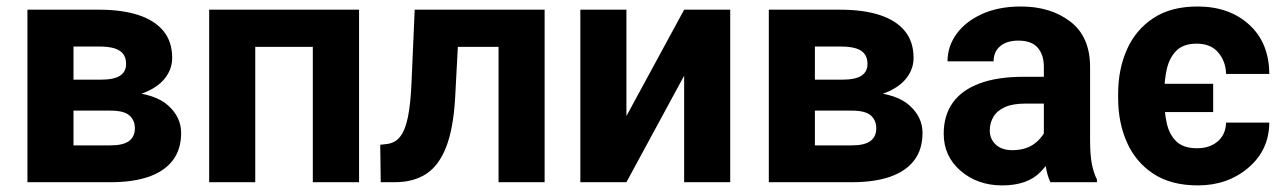

<svg xmlns="http://www.w3.org/2000/svg" viewBox="-20 -558 3933 588"><path d="M318.4 -219.2H153.3L152.3 -314H288.1Q329.1 -314 347.7 -326.2Q366.2 -338.4 366.2 -362.3Q366.2 -380.9 357.2 -392.8Q348.1 -404.8 329.8 -410.2Q311.5 -415.5 284.2 -415.5H205.1V0H64V-528.3H284.2Q353 -528.3 403.1 -512.2Q453.1 -496.1 480.2 -463.4Q507.3 -430.7 507.3 -380.9Q507.3 -348.6 487.8 -321.8Q468.3 -294.9 430.4 -277.8Q392.6 -260.7 338.4 -256.8ZM318.4 0H117.7L167.5 -112.8H318.4Q357.4 -112.8 375.2 -126.2Q393.1 -139.6 393.1 -165Q393.1 -189.5 376.5 -204.3Q359.9 -219.2 318.4 -219.2H186.5L187.5 -314H337.4L372.6 -275.9Q455.6 -270.5 495.1 -234.9Q534.7 -199.2 534.7 -150.9Q534.7 -100.6 509.3 -67.1Q483.9 -33.7 435.8 -16.8Q387.7 0 318.4 0Z M975.1 -528.3V-414.5H722.7V-528.3ZM761.7 -528.3V0H620.6V-528.3ZM1079.6 -528.3V0H938V-528.3Z M1543.5 -528.3V-414.5H1285.2V-528.3ZM1647.9 -528.3V0H1506.8V-528.3ZM1250 -528.3H1388.2L1374 -260.7Q1368.7 -165 1346.4 -107.9Q1324.2 -50.8 1285.2 -25.4Q1246.1 0 1189 0H1146L1144.5 -114.7L1162.6 -116.7Q1189 -119.1 1204.8 -138.7Q1220.7 -158.2 1229 -198.2Q1237.3 -238.3 1240.2 -303.2Z M1898.4 -202.6 2075.2 -528.3H2216.3V0H2075.2V-326.2L1898.4 0H1757.3V-528.3H1898.4Z M2588.9 -219.2H2423.8L2422.9 -314H2558.6Q2599.6 -314 2618.2 -326.2Q2636.7 -338.4 2636.7 -362.3Q2636.7 -380.9 2627.7 -392.8Q2618.7 -404.8 2600.3 -410.2Q2582 -415.5 2554.7 -415.5H2475.6V0H2334.5V-528.3H2554.7Q2623.5 -528.3 2673.6 -512.2Q2723.6 -496.1 2750.7 -463.4Q2777.8 -430.7 2777.8 -380.9Q2777.8 -348.6 2758.3 -321.8Q2738.8 -294.9 2700.9 -277.8Q2663.1 -260.7 2608.9 -256.8ZM2588.9 0H2388.2L2438 -112.8H2588.9Q2627.9 -112.8 2645.8 -126.2Q2663.6 -139.6 2663.6 -165Q2663.6 -189.5 2647 -204.3Q2630.4 -219.2 2588.9 -219.2H2457L2458 -314H2607.9L2643.1 -275.9Q2726.1 -270.5 2765.6 -234.9Q2805.2 -199.2 2805.2 -150.9Q2805.2 -100.6 2779.8 -67.1Q2754.4 -33.7 2706.3 -16.8Q2658.2 0 2588.9 0Z M3176.8 -121.1V-353.5Q3176.8 -390.1 3158 -411.9Q3139.2 -433.6 3098.6 -433.6Q3063.5 -433.6 3043.2 -416.7Q3022.9 -399.9 3022.9 -370.1H2881.8Q2881.8 -416 2909.4 -454.1Q2937 -492.2 2987.5 -515.1Q3038.1 -538.1 3106.4 -538.1Q3197.8 -538.1 3258.1 -491.7Q3318.4 -445.3 3318.4 -352.5V-128.9Q3318.4 -84 3323.7 -56.2Q3329.1 -28.3 3339.4 -8.3V0H3196.8Q3186.5 -21.5 3181.6 -54.7Q3176.8 -87.9 3176.8 -121.1ZM3195.3 -322.8 3196.3 -240.7H3119.1Q3081.5 -240.7 3057.6 -230Q3033.7 -219.2 3022.5 -200.4Q3011.2 -181.6 3011.2 -158.7Q3011.2 -132.3 3029.5 -115.2Q3047.9 -98.1 3080.1 -98.1Q3127.4 -98.1 3155.8 -124.3Q3184.1 -150.4 3184.1 -174.3L3221.7 -112.8Q3207 -74.2 3167.2 -32.2Q3127.4 9.8 3049.3 9.8Q2973.6 9.8 2921.9 -34.9Q2870.1 -79.6 2870.1 -148.4Q2870.1 -204.1 2897.5 -242.9Q2924.8 -281.7 2979.2 -302.2Q3033.7 -322.8 3113.8 -322.8Z M3695.3 -301.3V-214.8H3496.6V-301.3ZM3646 -104Q3685.1 -104 3709.5 -125.2Q3733.9 -146.5 3734.9 -182.6H3867.2Q3866.7 -98.6 3803.2 -44.4Q3739.7 9.8 3648.4 9.8Q3566.4 9.8 3512.2 -25.9Q3458 -61.5 3431.2 -122.1Q3404.3 -182.6 3404.3 -257.3V-271Q3404.3 -345.7 3431.2 -406.3Q3458 -466.8 3512 -502.4Q3565.9 -538.1 3647.5 -538.1Q3744.6 -538.1 3805.7 -482.4Q3866.7 -426.8 3867.2 -331.5H3734.9Q3733.9 -370.1 3710.9 -397.2Q3688 -424.3 3645 -424.3Q3604 -424.3 3582.5 -402.6Q3561 -380.9 3553.2 -345.7Q3545.4 -310.5 3545.4 -271V-257.3Q3545.4 -216.8 3553 -181.6Q3560.5 -146.5 3582.3 -125.2Q3604 -104 3646 -104Z"/></svg>

Font: RobotoDEMO
Style: Regular
Weight: 400
Designer: Christian Robertson
Foundry: Google
Version: Version 2.136